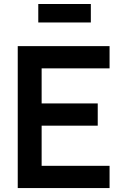

<svg xmlns="http://www.w3.org/2000/svg" viewBox="-20 -954 626 974"><path d="M174.2 -840V-933.7H440.8V-840ZM70 0V-720H535.8V-607.2H191.2V-429.3H475.8V-316.5H191.2V-112.8H535.8V0Z"/></svg>

Font: Vela Sans GX ExtLt
Style: Regular
Weight: 200
Designer: Principal design: Mikhail Sharanda - project Manrope.
Design modification: Ravid Balaliev
Foundry: Mikhail Sharanda
Version: Version 1.001